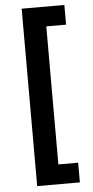

<svg xmlns="http://www.w3.org/2000/svg" viewBox="-61 -835 475 981"><g transform="rotate(-5 177.0 -345.0)"><path d="M89 110V-800H308V-699H206.5V9H308V110Z"/></g></svg>

Font: Geologica Thin Roman SemiBold
Style: Regular
Weight: 600
Version: Version 1.010;gftools[0.9.28]